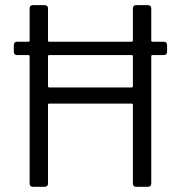

<svg xmlns="http://www.w3.org/2000/svg" viewBox="-20 -720 694 740"><path d="M567.9 -559.1H610.8Q624 -559.1 624 -545.9V-521Q624 -507.8 610.8 -507.8H567.9Q563 -507.8 563 -502.9V-13.2Q563 0 549.8 0H504.9Q492.2 0 492.2 -13.2V-315.9Q492.2 -320.8 486.8 -320.8H169.9Q165 -320.8 165 -315.9V-13.2Q165 0 151.9 0H106.9Q94.2 0 94.2 -13.2V-502.9Q94.2 -507.8 88.9 -507.8H45.9Q33.2 -507.8 33.2 -521V-545.9Q33.2 -559.1 45.9 -559.1H88.9Q94.2 -559.1 94.2 -564V-687Q94.2 -700.2 106.9 -700.2H151.9Q165 -700.2 165 -687V-564Q165 -559.1 169.9 -559.1H486.8Q492.2 -559.1 492.2 -564V-687Q492.2 -700.2 504.9 -700.2H549.8Q563 -700.2 563 -687V-564Q563 -559.1 567.9 -559.1ZM169.9 -382.8H486.8Q492.2 -382.8 492.2 -388.2V-502.9Q492.2 -507.8 486.8 -507.8H169.9Q165 -507.8 165 -502.9V-388.2Q165 -382.8 169.9 -382.8Z"/></svg>

Font: Barlow
Style: Regular
Weight: 400
Designer: Jeremy Tribby
Foundry: Jeremy Tribby
Version: Version 1.101